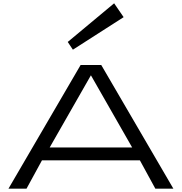

<svg xmlns="http://www.w3.org/2000/svg" viewBox="-20 -1144 1102 1164"><path d="M31.2 0 468.8 -750H593.8L1031.2 0H921.9L828.1 -171.9H234.4L140.6 0ZM281.2 -250H781.2L531.2 -687.5ZM421.9 -842.8 390.6 -889.6 671.9 -1124 729.5 -1040Z"/></svg>

Font: Michroma
Style: Regular
Weight: 400
Designer: Vernon Adams
Foundry: Vernon Adams
Version: Version 1.100; ttfautohint (v1.8.4.7-5d5b);gftools[0.9.29]